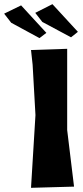

<svg xmlns="http://www.w3.org/2000/svg" viewBox="-104 -900 402 928"><path d="M45.9 -658.2 53.7 -586.9 67.4 -343.8 45.9 7.8 253.9 2 220.7 -271.5V-664.1ZM-84 -834 -49.8 -790 86.9 -715.8 120.1 -741.2 -2 -874ZM66.4 -837.9 100.6 -793.9 239.3 -719.7 272.5 -746.1 149.4 -879.9Z"/></svg>

Font: MaokenAssortedSans-TC
Style: Regular
Weight: 500
Version: Version 0.83